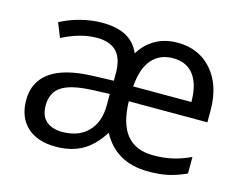

<svg xmlns="http://www.w3.org/2000/svg" viewBox="-82 -671 1021 807"><g transform="rotate(15 429.0 -267.5)"><path d="M46 -148Q46 -227 106.5 -270.5Q167 -314 291 -318L381 -321V-354Q381 -417 352.5 -447Q324 -477 266 -477Q196 -477 116 -436L91 -498Q127 -518 175.5 -531Q224 -544 272 -544Q335 -544 375.5 -522.5Q416 -501 436 -455Q462 -498 503.5 -521.5Q545 -545 599 -545Q693 -545 749.5 -480Q806 -415 806 -306V-254H464Q468 -61 621 -61Q666 -61 704 -69.5Q742 -78 783 -97V-25Q741 -6 704.5 2Q668 10 619 10Q478 10 417 -104Q377 -42 329 -16Q281 10 216 10Q136 10 91 -31.5Q46 -73 46 -148ZM131 -147Q131 -101 157 -79Q183 -57 226 -57Q297 -57 338 -98.5Q379 -140 379 -215V-263L302 -260Q211 -256 171 -229.5Q131 -203 131 -147ZM598 -477Q539 -477 505 -436.5Q471 -396 466 -319H719Q719 -395 688 -436Q657 -477 598 -477Z"/></g></svg>

Font: Stephens Clock
Style: Regular
Weight: 400
Designer: Peter Wiegel (catfonts.de) with slight modifications by DT1.org
Version: Version 0.9.1